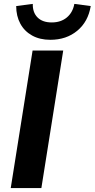

<svg xmlns="http://www.w3.org/2000/svg" viewBox="-20 -964 485 984"><path d="M35 0 147 -705H304L192 0ZM238 -760Q184 -760 144.5 -782Q105 -804 84 -843Q63 -882 63 -933L148 -944Q147 -900 172.5 -874.5Q198 -849 245 -849Q292 -849 322.5 -874.5Q353 -900 361 -944L445 -933Q432 -853 376 -806.5Q320 -760 238 -760Z"/></svg>

Font: Nunito Sans 11pt ExtraBold
Style: Italic
Weight: 800
Italic angle: -9°
Version: Version 3.101;gftools[0.9.27]